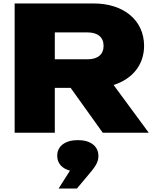

<svg xmlns="http://www.w3.org/2000/svg" viewBox="-20 -770 903 1114"><path d="M576 0H843L639 -277C748 -311 816 -394 816 -504C816 -652 698 -750 523 -750H65V0H298V-260H390ZM426 324 485 254C531 200 551 174 551 135C551 78 505 43 432 43C359 43 312 77 312 134C312 178 340 208 386 220L320 324ZM298 -426V-582H488C547 -582 581 -554 581 -504C581 -454 547 -426 488 -426Z"/></svg>

Font: Bounded ExtBd
Style: Regular
Weight: 800
Designer: Vlad Churkin
Version: Version 3.0